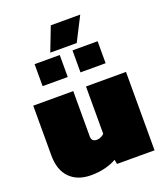

<svg xmlns="http://www.w3.org/2000/svg" viewBox="-157 -975 940 1091"><g transform="rotate(-20 313.0 -429.5)"><path d="M224 -724 280 -869H458L384 -724ZM118 -560V-693H270V-560ZM347 -560V-693H499V-560ZM204 10Q124 10 77 -37Q30 -84 30 -174V-474H272V-200Q272 -168 305 -168Q316 -168 329 -174Q342 -180 349 -188V-474H591V0H364L359 -27Q333 -11 292.5 -0.5Q252 10 204 10Z"/></g></svg>

Font: Kanit Black
Style: Regular
Weight: 900
Designer: Katatrad Team
Foundry: CadsonDemak
Version: Version 2.000; ttfautohint (v1.8.3)